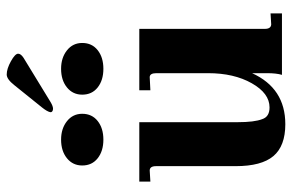

<svg xmlns="http://www.w3.org/2000/svg" viewBox="-169 -691 870 572"><g transform="rotate(-90 266.0 -405.0)"><path d="M182 10Q117 10 87 -25.5Q57 -61 57 -138V-375Q57 -394 44 -394L11 -392V-425H188V-132Q188 -82 197 -59Q204 -37 232 -37Q274 -37 304 -90Q334 -143 334 -220V-374Q334 -394 322 -394L283 -392V-425H466V-51Q466 -33 479 -32L512 -34V0H329Q334 -17 334 -44V-89Q289 10 182 10ZM228 -682Q223 -682 220 -684.5Q217 -687 218 -691Q220 -700 232 -715L298 -797Q316 -820 330 -820Q347 -820 369.5 -807.5Q392 -795 392 -786Q392 -778 380 -770L249 -690Q236 -682 228 -682ZM59 -595Q59 -623 80.5 -640.5Q102 -658 136 -658Q169 -658 191 -640.5Q213 -623 213 -595Q213 -566 191.5 -549Q170 -532 136 -532Q102 -532 80.5 -549Q59 -566 59 -595ZM270 -595Q270 -623 291.5 -640.5Q313 -658 347 -658Q380 -658 402 -640.5Q424 -623 424 -595Q424 -566 402.5 -549Q381 -532 347 -532Q313 -532 291.5 -549Q270 -566 270 -595Z"/></g></svg>

Font: UnnaBold
Style: Bold
Weight: 700
Designer: Jorge de Buen Unna
Foundry: Omnibus-Type
Version: Version 2.008;hotconv 1.0.109;makeotfexe 2.5.65596